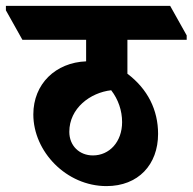

<svg xmlns="http://www.w3.org/2000/svg" viewBox="-90 -647 653 651"><path d="M271 -16C379 -16 446 -89 446 -193C446 -274 411 -345 342 -397V-512H543V-527L487 -627H-70V-612L-14 -512H202V-439C99 -435 23 -363 23 -259C23 -133 135 -16 271 -16ZM145 -200C145 -280 216 -333 287 -341C311 -310 324 -272 324 -233C324 -166 281 -120 225 -120C179 -120 145 -153 145 -200Z"/></svg>

Font: Noto Serif Devanagari Condensed Black
Style: Regular
Weight: 900
Width: 3
Designer: Universal Thirst, Indian Type Foundry and the Monotype Design Team
Foundry: Monotype Imaging Inc.
Version: Version 2.004